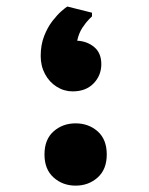

<svg xmlns="http://www.w3.org/2000/svg" viewBox="-20 -578 468 603"><path d="M208.2 -291Q181.2 -291 158.1 -305.6Q134.9 -320.1 121.4 -345.4Q107.8 -370.7 107.8 -402.3Q107.8 -437.1 118.7 -464.9Q129.6 -492.7 144.8 -512.2Q160 -531.7 173.3 -543.3Q186.6 -554.8 191.4 -557.5L268.9 -538.1V-526.6Q268.9 -526.6 259.6 -517.4Q250.3 -508.2 239 -491.3Q227.7 -474.4 222.4 -450.2Q254.3 -448.5 276.3 -429.8Q298.2 -411.1 298.2 -376.6Q298.2 -341.1 274 -316.1Q249.8 -291 208.2 -291ZM119.7 -92.8Q119.7 -140.1 148.3 -165.4Q176.8 -190.6 217.5 -190.6Q258.2 -190.6 286.8 -165.4Q315.3 -140.1 315.3 -92.8Q315.3 -46.2 286.8 -20.6Q258.2 5 217.5 5Q176.8 5 148.3 -20.6Q119.7 -46.2 119.7 -92.8Z"/></svg>

Font: Kufam
Style: Italic
Weight: 400
Italic angle: -11°
Designer: Artur Schmal
Foundry: Original Type
Version: Version 1.301; ttfautohint (v1.8.3)